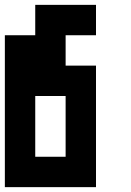

<svg xmlns="http://www.w3.org/2000/svg" viewBox="-20 -645 540 790"><path d="M375 -625V-500H250V-375H375V125H0V-500H125V-625ZM125 -250V0H250V-250Z"/></svg>

Font: Bytesized
Style: Regular
Weight: 400
Monospace: yes
Designer: baltdev
Version: Version 1.000